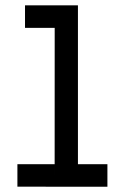

<svg xmlns="http://www.w3.org/2000/svg" viewBox="-20 -707 472 727"><path d="M186.9 0 187.1 -601.5 259.9 -686.7H275.1V-85.2L202.3 0ZM45.9 -0.3V-85.2H186.9V0ZM202.3 0 275.1 -85.2H386.7V0ZM74.7 -601.5V-686.7H259.9L187.1 -601.5Z"/></svg>

Font: Foldit Thin
Style: Regular
Weight: 100
Designer: Sophia Tai
Foundry: Sophia Tai
Version: Version 1.003